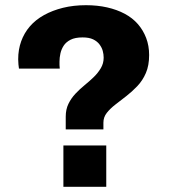

<svg xmlns="http://www.w3.org/2000/svg" viewBox="-20 -719 652 739"><path d="M233 -221V-270Q233 -298 243.5 -319.5Q254 -341 270.5 -358.5Q287 -376 306 -391.5Q325 -407 341 -422.5Q357 -438 368 -456.5Q379 -475 379 -497Q379 -510 375.5 -523Q372 -536 363 -548Q354 -560 338.5 -567.5Q323 -575 298 -575Q269 -575 251.5 -566Q234 -557 225 -543Q216 -529 212.5 -513Q209 -497 209 -482Q209 -475 209 -468.5Q209 -462 210 -455H53Q52 -462 51 -471Q50 -480 50 -491Q50 -528 61.5 -560Q73 -592 95 -617.5Q117 -643 149.5 -661Q182 -679 222.5 -689Q263 -699 311 -699Q355 -699 392.5 -690.5Q430 -682 460 -666Q490 -650 510.5 -626.5Q531 -603 542.5 -573Q554 -543 554 -507Q554 -467 541.5 -438Q529 -409 508.5 -387.5Q488 -366 466 -349Q444 -332 424 -316.5Q404 -301 391 -284.5Q378 -268 378 -247V-221ZM224 0V-159H389V0Z"/></svg>

Font: Archivo SemiBold ExtraBold
Style: Regular
Weight: 800
Version: Version 2.001